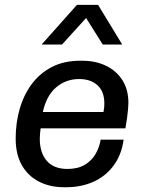

<svg xmlns="http://www.w3.org/2000/svg" viewBox="-20 -776 606 806"><path d="M249.2 10Q189 10 143 -13.9Q97 -37.8 71.4 -83.1Q45.8 -128.5 45.8 -194Q45.8 -259.8 62.6 -318.6Q79.5 -377.5 113.1 -422.9Q146.8 -468.2 197.4 -494.6Q248 -521 316.2 -521H326.5Q380.8 -521 424.4 -500.2Q468 -479.5 493.5 -440Q519 -400.5 519 -344.2Q519 -333.8 517.5 -316.8Q516 -299.8 513.2 -279.4Q510.5 -259 506.5 -237.2H150.5Q149 -225.8 148 -213.9Q147 -202 147 -193.8Q147 -135.2 176.2 -101Q205.5 -66.8 263.2 -66.8Q307 -66.8 336.2 -84.4Q365.5 -102 381.6 -130.4Q397.8 -158.8 402.5 -189.8H499Q490 -125.2 456.5 -80.4Q423 -35.5 371.8 -12.8Q320.5 10 258 10ZM159.8 -305.8H414.5Q417 -319.5 417.5 -327.4Q418 -335.2 418 -342.2Q418 -391.5 389.5 -417.9Q361 -444.2 312 -444.2Q257 -444.2 216 -409.5Q175 -374.8 159.8 -305.8ZM154.8 -589.2 303 -755.5H391.8L493 -589.2H411.2L316 -741H378.2L240.5 -589.2Z"/></svg>

Font: Chivo Medium
Style: Italic
Weight: 500
Italic angle: -8.05°
Designer: Hector Gatti
Foundry: Omnibus-Type
Version: Version 2.002